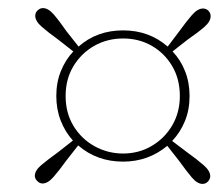

<svg xmlns="http://www.w3.org/2000/svg" viewBox="-20 -573 550 474"><path d="M142 -336Q142 -294 161.5 -262Q181 -230 213.5 -212Q246 -194 284 -194Q323 -194 355 -213Q387 -232 405.5 -264Q424 -296 424 -336Q424 -378 405 -410Q386 -442 354.5 -460Q323 -478 284 -478Q245 -478 213 -460Q181 -442 161.5 -410Q142 -378 142 -336ZM119 -336Q119 -370 130.5 -398Q142 -426 161 -446L124 -475Q99 -493 83 -507Q67 -521 67 -534Q67 -542 73 -547.5Q79 -553 86 -553Q99 -553 112.5 -537.5Q126 -522 144 -496L174 -458Q219 -498 284 -498Q348 -498 394 -458L422 -495Q440 -520 454 -536Q468 -552 481 -552Q489 -552 494.5 -546.5Q500 -541 500 -533Q500 -520 484.5 -506.5Q469 -493 443 -475L406 -446Q426 -425 437 -397Q448 -369 448 -336Q448 -302 436.5 -274Q425 -246 405 -225L442 -197Q467 -179 483 -165Q499 -151 499 -138Q499 -131 493.5 -125Q488 -119 480 -119Q467 -119 453.5 -135Q440 -151 422 -176L393 -213Q346 -174 284 -174Q219 -174 173 -214L144 -177Q126 -152 112 -136Q98 -120 85 -120Q78 -120 72 -126Q66 -132 66 -139Q66 -152 82 -165.5Q98 -179 123 -197L160 -226Q141 -247 130 -275Q119 -303 119 -336Z"/></svg>

Font: Source Serif 4 SmText ExtraLight
Style: Italic
Weight: 200
Italic angle: -12°
Designer: Frank Grießhammer
Foundry: Adobe
Version: Version 4.005;hotconv 1.1.0;makeotfexe 2.6.0